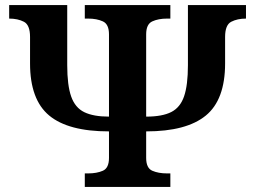

<svg xmlns="http://www.w3.org/2000/svg" viewBox="-20 -734 1016 754"><path d="M313 0V-53H326Q360 -53 384 -63.5Q408 -74 408 -114V-218Q248 -218 173 -280.5Q98 -343 98 -485V-589Q98 -636 74 -648.5Q50 -661 16 -661V-714H244V-478Q244 -399 259.5 -355Q275 -311 311 -293.5Q347 -276 408 -276V-599Q408 -639 384 -650Q360 -661 326 -661H313V-714H649V-661H636Q602 -661 578 -650Q554 -639 554 -599V-276Q617 -276 652.5 -294Q688 -312 703 -356Q718 -400 718 -478V-714H946V-661Q912 -661 888 -648.5Q864 -636 864 -589V-485Q864 -342 788 -280Q712 -218 554 -218V-114Q554 -74 578 -63.5Q602 -53 636 -53H649V0Z"/></svg>

Font: NotoSerif-Bold
Style: Regular
Weight: 700
Designer: Monotype Design Team
Foundry: Monotype Imaging Inc.
Version: Version 2.007; ttfautohint (v1.8) -l 8 -r 50 -G 200 -x 14 -D